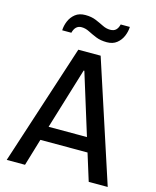

<svg xmlns="http://www.w3.org/2000/svg" viewBox="-128 -967 856 1054"><g transform="rotate(15 300.0 -440.0)"><path d="M13 0 236 -686H363L587 0H479L431 -154H163L117 0ZM294 -583 188 -235H406L298 -583ZM123 -766Q124 -793 135 -819Q146 -845 168 -862.5Q190 -880 225 -880Q260 -880 286 -869Q312 -858 333 -847.5Q354 -837 376 -837Q397 -837 408.5 -848Q420 -859 425 -880H477Q476 -853 465 -827Q454 -801 432 -783.5Q410 -766 376 -766Q340 -766 313.5 -777Q287 -788 265.5 -799Q244 -810 222 -810Q186 -810 175 -766Z"/></g></svg>

Font: Chivo Mono
Style: Regular
Weight: 400
Monospace: yes
Designer: Hector Gatti
Foundry: Omnibus-Type
Version: Version 1.008; ttfautohint (v1.8.4.7-5d5b)